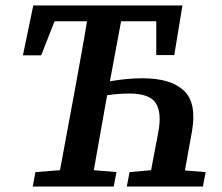

<svg xmlns="http://www.w3.org/2000/svg" viewBox="-20 -684 814 704"><path d="M64 -481 102 -664H649L619 -482H553V-606H424L383 -386Q412 -391 442 -394Q472 -397 503 -397Q606 -397 654 -352Q702 -307 684 -203L658 -59L734 -53L724 0H445L455 -53L534 -60L560 -197Q574 -268 552 -304.5Q530 -341 455 -341Q414 -341 373 -335L368 -308Q357 -246 346 -184Q335 -122 324 -60L407 -53L397 0H100L110 -53L200 -60L255 -357Q266 -419 277.5 -481.5Q289 -544 299 -606H180L131 -481Z"/></svg>

Font: Source Serif 4 SmText Semibold
Style: Italic
Weight: 600
Italic angle: -12°
Designer: Frank Grießhammer
Foundry: Adobe
Version: Version 4.005;hotconv 1.1.0;makeotfexe 2.6.0